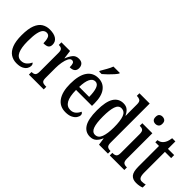

<svg xmlns="http://www.w3.org/2000/svg" viewBox="37 -1502 2247 2247"><g transform="rotate(45 1161.0 -378.0)"><path d="M231 10Q175 10 132 -18Q89 -46 65 -106.5Q41 -167 41 -265Q41 -372 65.5 -433.5Q90 -495 132.5 -521Q175 -547 228 -547Q301 -547 339 -519.5Q377 -492 377 -444Q377 -410 357.5 -394.5Q338 -379 289 -379Q289 -427 277 -461Q265 -495 229 -495Q202 -495 182.5 -475Q163 -455 152 -405Q141 -355 141 -266Q141 -160 166.5 -104Q192 -48 247 -48Q289 -48 317 -73Q345 -98 358 -130Q367 -124 371.5 -115Q376 -106 376 -91Q376 -70 362.5 -46.5Q349 -23 317 -6.5Q285 10 231 10Z M428 0V-43H431Q457 -43 475 -55.5Q493 -68 493 -115V-425Q493 -469 476 -481Q459 -493 433 -493H430V-536H573L587 -430H590Q608 -479 635 -512.5Q662 -546 711 -546Q752 -546 771.5 -524.5Q791 -503 791 -468Q791 -435 770 -416.5Q749 -398 705 -398Q705 -439 696.5 -458Q688 -477 665 -477Q641 -477 625 -446Q609 -415 601 -368.5Q593 -322 593 -276V-110Q593 -66 610 -54.5Q627 -43 653 -43H673V0Z M1041 10Q945 10 895 -62Q845 -134 845 -264Q845 -405 894 -476Q943 -547 1032 -547Q1115 -547 1162 -485Q1209 -423 1209 -305V-263H945Q946 -153 976 -101Q1006 -49 1063 -49Q1104 -49 1130.5 -72.5Q1157 -96 1171 -129Q1181 -125 1187.5 -116.5Q1194 -108 1194 -94Q1194 -72 1178 -48Q1162 -24 1128 -7Q1094 10 1041 10ZM1111 -314Q1111 -395 1093.5 -444.5Q1076 -494 1035 -494Q993 -494 970.5 -447.5Q948 -401 946 -314ZM984 -619Q1005 -656 1027 -694Q1049 -732 1061 -766H1167V-756Q1157 -739 1133 -711.5Q1109 -684 1079.5 -655.5Q1050 -627 1025 -606H984Z M1446 10Q1369 10 1327.5 -56.5Q1286 -123 1286 -267Q1286 -412 1328 -479Q1370 -546 1449 -546Q1494 -546 1521.5 -522.5Q1549 -499 1566 -461H1570Q1569 -484 1569 -511.5Q1569 -539 1569 -567V-649Q1569 -693 1549.5 -705Q1530 -717 1503 -717H1497V-760H1667V-115Q1667 -70 1683.5 -56.5Q1700 -43 1729 -43H1736V0H1588L1575 -89H1572Q1553 -43 1523.5 -16.5Q1494 10 1446 10ZM1473 -48Q1525 -48 1547 -107Q1569 -166 1569 -267Q1569 -374 1548 -431Q1527 -488 1472 -488Q1426 -488 1406.5 -431Q1387 -374 1387 -266Q1387 -157 1407 -102.5Q1427 -48 1473 -48Z M1882 -638Q1858 -638 1842 -652Q1826 -666 1826 -698Q1826 -731 1842 -744.5Q1858 -758 1882 -758Q1906 -758 1923 -744.5Q1940 -731 1940 -698Q1940 -666 1923 -652Q1906 -638 1882 -638ZM1766 0V-43H1776Q1804 -43 1820.5 -56Q1837 -69 1837 -113V-423Q1837 -466 1822 -479.5Q1807 -493 1780 -493H1769V-536H1935V-117Q1935 -71 1951.5 -57Q1968 -43 1997 -43H2007V0Z M2210 10Q2153 10 2124 -24.5Q2095 -59 2095 -146V-486H2034V-521Q2059 -525 2076 -535Q2093 -545 2105 -561Q2117 -576 2125.5 -597.5Q2134 -619 2140 -659H2193V-536H2296V-486H2193V-147Q2193 -95 2205.5 -72Q2218 -49 2247 -49Q2264 -49 2277.5 -51Q2291 -53 2304 -57V-7Q2291 -1 2267 4.5Q2243 10 2210 10Z"/></g></svg>

Font: Noto Serif Myanmar ExtraCondensed Medium
Style: Regular
Weight: 500
Width: 2
Designer: Ben Mitchell and the Monotype Design Team
Foundry: Monotype Imaging Inc.
Version: Version 2.106; ttfautohint (v1.8.4.7-5d5b)